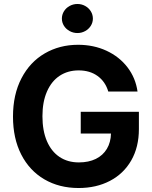

<svg xmlns="http://www.w3.org/2000/svg" viewBox="-20 -944 772 974"><path d="M378.9 -586.9Q324.2 -586.9 282.7 -559.6Q241.2 -532.2 218.3 -479.7Q195.3 -427.2 195.3 -354.5Q195.3 -280.8 218 -228Q240.7 -175.3 282.2 -147.7Q323.7 -120.1 379.9 -120.1Q429.7 -120.1 466.1 -137.9Q502.4 -155.8 522.2 -189Q542 -222.2 543 -266.6H389.6V-377H684.6V-289.1Q684.6 -197.8 645.8 -130.1Q606.9 -62.5 537.6 -26.4Q468.3 9.8 378.9 9.8Q280.3 9.8 204.8 -34.4Q129.4 -78.6 87.6 -160.4Q45.9 -242.2 45.9 -352.5Q45.9 -464.4 88.9 -546.9Q131.8 -629.4 207 -673.1Q282.2 -716.8 376 -716.8Q454.6 -716.8 519.8 -686.8Q585 -656.7 626.5 -602.8Q668 -548.8 677.7 -479.5H529.3Q514.6 -529.8 475.3 -558.3Q436 -586.9 378.9 -586.9ZM293.9 -849.6Q293.9 -869.6 304.4 -886.7Q314.9 -903.8 333.3 -913.8Q351.6 -923.8 373 -923.8Q394 -923.8 412.1 -913.8Q430.2 -903.8 440.7 -886.7Q451.2 -869.6 451.2 -849.6Q451.2 -830.1 440.7 -813.2Q430.2 -796.4 412.1 -786.4Q394 -776.4 373 -776.4Q351.6 -776.4 333.3 -786.4Q314.9 -796.4 304.4 -813.2Q293.9 -830.1 293.9 -849.6Z"/></svg>

Font: WEMIX Pretendard
Style: Bold
Weight: 700
Designer: Base glyphs from Inter by Rasmus Andersson; Hangeul glyphs from Noto Sans CJK(Source Han Sans) by Jang Soo-young and Kan
Foundry: Kil Hyung-jin
Version: Version 1.000